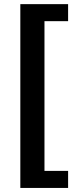

<svg xmlns="http://www.w3.org/2000/svg" viewBox="-20 -756 379 936"><path d="M79.1 160.2V-735.8H312V-652.8H196.8V77.1H312V160.2Z"/></svg>

Font: Archivo Expanded
Style: Bold
Weight: 700
Width: 7
Designer: Hector Gatti
Foundry: Omnibus-Type
Version: Version 2.001